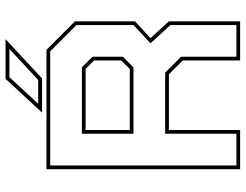

<svg xmlns="http://www.w3.org/2000/svg" viewBox="-117 -771 888 694"><g transform="rotate(-90 327.0 -424.0)"><path d="M62.5 0V-700H494L597 -597V-380L536 -324L597 -257.5V0H455.5V-207.5L405.5 -257.5H204V0ZM76 -13.5H190.5V-271H411.5L469 -213.5V-13.5H583.5V-252L517.5 -324L583.5 -385.5V-591.5L488.5 -686.5H76ZM204 -399H425L455.5 -430V-528L425 -558.5H204ZM190.5 -385.5V-572H430.5L469 -533.5V-424L430.5 -385.5ZM267 -716 389 -848H532.5L390.5 -716ZM299 -730H385L497 -834H395Z"/></g></svg>

Font: Tourney Thin
Style: Regular
Weight: 100
Designer: Tyler Finck
Foundry: Etcetera Type Co
Version: Version 1.015